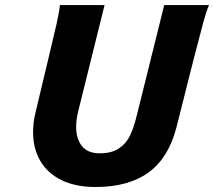

<svg xmlns="http://www.w3.org/2000/svg" viewBox="-20 -730 850 762"><path d="M752.4 -509.8 749.5 -499 680.7 -226.1Q649.9 -104.5 570.3 -46.1Q490.7 12.2 358.9 12.2Q280.3 12.2 224.6 -14.9Q168.9 -42 140.1 -91.1Q111.3 -140.1 111.3 -205.6Q111.3 -244.6 121.1 -284.2L172.4 -499Q193.8 -587.4 204.6 -635.7Q215.3 -684.1 217.8 -710H395L289.6 -285.2Q282.2 -252.4 282.2 -226.6Q282.2 -179.7 304.9 -150.6Q327.6 -121.6 376 -121.6Q423.3 -121.6 452.1 -141.1Q481 -160.6 496.1 -192.1Q511.2 -223.6 522.9 -272L631.8 -710H809.6Q798.8 -685.1 787.1 -642.3Q775.4 -599.6 752.4 -509.8Z"/></svg>

Font: Lesson One Extra
Style: Italic
Weight: 800
Italic angle: -14°
Designer: But Ko, Victor Gaultney, Annie Olsen, Julie Remington, Don Collingsworth, Eric Hays, Becca Hirsbrunner
Version: Version 1.100